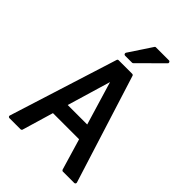

<svg xmlns="http://www.w3.org/2000/svg" viewBox="-259 -1023 1136 1136"><g transform="rotate(45 309.0 -454.5)"><path d="M39.1 0Q33.7 0 30.8 -4.2Q27.8 -8.3 29.8 -13.2L244.1 -691.9Q246.1 -699.2 253.9 -699.2H368.2Q370.6 -699.2 373.5 -697Q376.5 -694.8 377 -691.9L590.8 -13.2Q592.3 -8.3 589.4 -4.2Q586.4 0 581.1 0H486.8Q480.5 0 477.1 -6.8L418.9 -203.1H200.2L142.1 -6.8Q141.6 -3.9 138.2 -2Q134.8 0 131.8 0ZM228 -298.8H391.1L309.1 -571.8ZM262.2 -745.1Q255.9 -745.1 252.9 -750.2Q250 -755.4 252.9 -761.2L347.2 -903.8Q349.6 -909.2 355 -909.2H464.8Q471.2 -909.2 473.9 -902.8Q476.6 -896.5 472.2 -892.1L327.1 -748Q324.2 -745.1 319.8 -745.1Z"/></g></svg>

Font: Fragment Mono SemBd
Style: Regular
Weight: 600
Designer: Wei Huang based on Nimbus Sans by URW Studio, based on Helvetica by Max Miedinger.
Foundry: Wei Huang
Version: Version 1.011